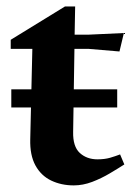

<svg xmlns="http://www.w3.org/2000/svg" viewBox="-20 -557 404 593"><path d="M14.9 -225.1V-281.1H342V-225.1ZM207.9 15.6Q169.3 15.6 138 0.6Q106.8 -14.4 89.4 -46.1Q72.1 -77.9 73.4 -126.6L79.9 -406H13.1V-434.1L180.6 -537H212.1L210.5 -450H254.6L362.6 -455L349 -398L254.6 -406H209.9L205.9 -149.7Q204.9 -104.5 226.4 -84.7Q248 -64.9 280.9 -64.9Q303.2 -64.9 319.9 -69.7Q336.6 -74.6 350.9 -80.1L364 -49.1Q344.7 -36.7 318.9 -21.4Q293.1 -6.1 264.6 4.8Q236 15.6 207.9 15.6Z"/></svg>

Font: Ancizar Serif Light
Style: Regular
Weight: 300
Designer: Cesar Puertas, Viviana Monsalve, Julian Moncada, Julian Prieto, Jose Castro, Felipe Aragon, Mariel Hernandez, Sara Alarc
Version: Version 8.100